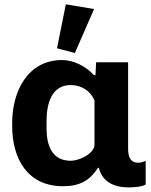

<svg xmlns="http://www.w3.org/2000/svg" viewBox="-20 -834 685 870"><path d="M265.1 9.8C337.9 9.8 385.3 -13.2 423.8 -73.7H427.7C444.3 -7.8 499.5 15.1 561.5 15.1C581.5 15.1 623.5 13.2 640.1 2V-105C628.9 -100.6 618.2 -96.7 606.9 -96.7C567.9 -96.7 560.5 -127 560.5 -161.6V-551.8H415.5L412.6 -493.7H405.3C371.6 -532.2 314 -562 261.7 -562C103.5 -562 35.2 -417 35.2 -277.8V-262.2C35.2 -118.2 102.5 9.8 265.1 9.8ZM319.3 -593.8 406.2 -793 278.3 -814.5 238.3 -615.2ZM300.3 -105.5C213.4 -105.5 190.9 -178.7 190.9 -252.4V-285.6C190.9 -360.8 211.9 -448.7 300.8 -448.7C350.6 -448.7 391.1 -420.4 408.2 -378.4V-176.3C404.8 -136.7 338.9 -105.5 300.3 -105.5Z"/></svg>

Font: Winston ExtraBold
Style: Regular
Weight: 800
Designer: Vernon Adams, Kim Jin-seong, David Berlow, Cristiano Sobral
Foundry: The Winston Project Authors
Version: Version 3.004